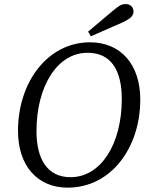

<svg xmlns="http://www.w3.org/2000/svg" viewBox="-20 -887 700 922"><path d="M304.8 14.1C514.6 14.1 653.6 -179 653.6 -408.8C653.6 -576.9 560.3 -683.8 412.2 -683.8C207.4 -683.8 66.4 -490.6 66.4 -259C66.4 -89.5 160.8 14.1 304.8 14.1ZM318.8 -36.1C205.7 -36.1 155.2 -125.4 155.2 -257.2C155.2 -471.2 254.1 -633.6 400.3 -633.6C515.3 -633.6 564.8 -547.2 564.8 -410.6C564.8 -197.6 465.9 -36.1 318.8 -36.1ZM403.2 -735.1 416.4 -712.8C466.5 -734.7 516.6 -756.7 566.8 -778.6C614.8 -800.6 621 -815.8 621 -833C621 -854.1 603.9 -867.4 584.5 -867.4C559.5 -867.4 549.3 -857.5 516.2 -830.4C478.2 -798.3 441.2 -767.2 403.2 -735.1Z"/></svg>

Font: Source Serif Variable
Style: Italic
Weight: 389
Italic angle: -12°
Designer: Frank Grießhammer
Foundry: Adobe Systems Incorporated
Version: Version 3.001;hotconv 1.0.111;makeotfexe 2.5.65597